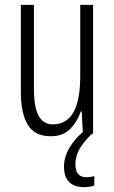

<svg xmlns="http://www.w3.org/2000/svg" viewBox="-20 -552 472 792"><path d="M364 -532V0H322L317 -92H313Q299 -50 269.5 -20Q240 10 189 10Q123 10 94.5 -37.5Q66 -85 66 -173V-532H120V-185Q120 -109 139.5 -74Q159 -39 198 -39Q254 -39 282.5 -88Q311 -137 311 -240V-532ZM291 126Q291 179 336 179Q346 179 355 177.5Q364 176 369 174V213Q352 220 328 220Q244 220 244 135Q244 96 266 58.5Q288 21 326 -11L359 0Q323 35 307 64.5Q291 94 291 126Z"/></svg>

Font: Noto Sans Myanmar ExtraCondensed Light
Style: Regular
Weight: 300
Width: 2
Designer: Monotype Design Team
Foundry: Monotype Imaging Inc.
Version: Version 2.107; ttfautohint (v1.8.4.7-5d5b)